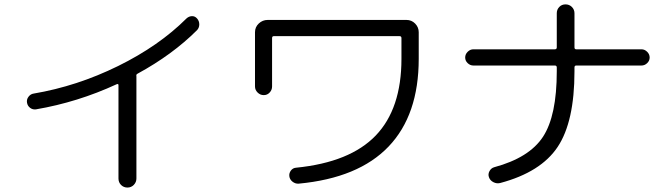

<svg xmlns="http://www.w3.org/2000/svg" viewBox="-20 -803 3040 868"><path d="M142.6 -308.6Q127.9 -306.6 116.2 -315.4Q104.5 -324.2 102.1 -338.9Q99.6 -353.5 108.9 -365.7Q118.2 -377.9 131.8 -379.9Q328.1 -413.1 513.7 -504.4Q699.2 -595.7 823.2 -719.7Q834 -729.5 847.7 -730Q861.3 -730.5 871.1 -719.2Q880.9 -708 880.9 -692.9Q880.9 -677.7 871.1 -667Q759.8 -555.7 601.6 -469.7Q594.7 -466.8 596.7 -457V-451.2V3.9Q596.7 20.5 585 32.7Q573.2 44.9 556.2 44.9Q539.1 44.9 527.3 33.2Q515.6 21.5 515.6 3.9V-418Q515.6 -425.8 506.8 -421.9Q331.1 -340.8 142.6 -308.6Z M1132.8 -412.1V-657.2Q1132.8 -680.7 1149.9 -696.8Q1167 -712.9 1190.4 -712.9H1817.4Q1840.8 -712.9 1856.9 -696.3Q1873 -679.7 1873 -657.2V-537.1Q1873 -283.2 1736.8 -140.6Q1600.6 2 1330.1 27.3Q1315.4 28.3 1302.7 18.6Q1290 8.8 1288.1 -5.9Q1286.1 -19.5 1294.9 -31.7Q1303.7 -43.9 1319.3 -44.9Q1562.5 -69.3 1678.7 -190.4Q1794.9 -311.5 1794.9 -537.1V-630.9Q1794.9 -639.6 1786.1 -639.6H1217.8Q1210 -639.6 1210 -630.9V-412.1Q1210 -396.5 1199.2 -384.8Q1188.5 -373 1172.4 -373Q1156.2 -373 1144.5 -384.8Q1132.8 -396.5 1132.8 -412.1Z M2120.1 -506.8Q2105.5 -506.8 2094.2 -517.6Q2083 -528.3 2083 -543Q2083 -557.6 2094.2 -568.8Q2105.5 -580.1 2120.1 -580.1H2488.3Q2497.1 -580.1 2497.1 -588.9V-743.2Q2497.1 -759.8 2508.3 -771.5Q2519.5 -783.2 2536.6 -783.2Q2553.7 -783.2 2565.4 -771.5Q2577.1 -759.8 2577.1 -743.2V-588.9Q2577.1 -580.1 2585 -580.1H2879.9Q2894.5 -580.1 2905.8 -568.8Q2917 -557.6 2917 -543Q2917 -528.3 2905.8 -517.6Q2894.5 -506.8 2879.9 -506.8H2585Q2577.1 -506.8 2577.1 -498V-480.5Q2577.1 -252.9 2501 -138.7Q2424.8 -24.4 2241.2 24.4Q2225.6 28.3 2210.4 20.5Q2195.3 12.7 2190.4 -2Q2185.5 -15.6 2192.9 -29.3Q2200.2 -43 2213.9 -46.9Q2373 -89.8 2435.1 -185.1Q2497.1 -280.3 2497.1 -480.5V-498Q2497.1 -506.8 2488.3 -506.8Z"/></svg>

Font: Rounded Mgen+ 1mn regular
Style: Regular
Weight: 400
Designer: [Source Han Sans]
Ryoko NISHIZUKA  (kana & ideographs); Paul D. Hunt (Latin, Greek & Cyrillic); Wenlong ZHANG  (bopomofo
Version: Version 1.059.20150602